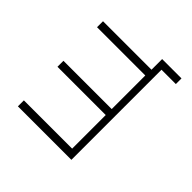

<svg xmlns="http://www.w3.org/2000/svg" viewBox="-93 -805 1249 1249"><g transform="rotate(-45 531.5 -180.0)"><path d="M954 132V0H125V-492H180V-48H489V-492H544V-48H853V-492H908V-46H1006V132Z"/></g></svg>

Font: Nunito Sans 7pt Expanded ExtraLight
Style: Regular
Weight: 250
Width: 7
Designer: Vernon Adams
Foundry: Vernon Adams
Version: Version 3.101;gftools[0.9.27]